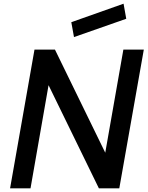

<svg xmlns="http://www.w3.org/2000/svg" viewBox="-20 -1018 798 1038"><path d="M662.5 -916.5 380 -817.5 365.5 -898 648 -998ZM549 -192.5 647 -750H757.5L625 0H514.5L242.5 -557.5L145 0H34.5L166.5 -750H277Z"/></svg>

Font: Russisch Sans SemiBold
Style: Italic
Weight: 600
Width: 4
Italic angle: -10°
Designer: Michael Sharanda (font) & Cristiano Sobral (main changes)
Foundry: Michael Sharanda
Version: Version 2.00;September 8, 2020;FontCreator 13.0.0.2681 64-bi